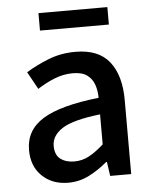

<svg xmlns="http://www.w3.org/2000/svg" viewBox="-54 -795 683 855"><g transform="rotate(-5 287.5 -368.0)"><path d="M217 14Q146 14 100.5 -29.5Q55 -73 55 -146Q55 -235 133.5 -283.5Q212 -332 384 -351Q384 -383 374.5 -410Q365 -437 342.5 -453.5Q320 -470 279 -470Q236 -470 195.5 -453.5Q155 -437 120 -414L77 -492Q120 -519 176.5 -541.5Q233 -564 299 -564Q402 -564 450.5 -502.5Q499 -441 499 -331V0H405L396 -63H392Q355 -31 311 -8.5Q267 14 217 14ZM252 -78Q288 -78 319 -95Q350 -112 384 -143V-277Q262 -263 214 -232Q166 -201 166 -155Q166 -114 190.5 -96Q215 -78 252 -78ZM150 -672V-750H458V-672Z"/></g></svg>

Font: Source Han Sans SC Medium
Style: Regular
Weight: 500
Designer: Ryoko NISHIZUKA 西塚涼子 (kana, bopomofo & ideographs); Paul D. Hunt (Latin, Greek & Cyrillic); Sandoll Communications 산돌커뮤니
Foundry: Adobe
Version: Version 2.004;hotconv 1.0.118;makeotfexe 2.5.65603